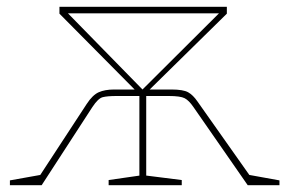

<svg xmlns="http://www.w3.org/2000/svg" viewBox="-20 -542 857 562"><path d="M9 0V-14L104 -31L94 -24L234 -238Q251 -264 269 -272Q287 -280 314 -280H382L380 -274L154 -502V-522H644V-502L412 -274L410 -280H482Q516 -280 530.5 -272Q545 -264 558 -245L714 -24L704 -31L798 -14V0H705L546 -229Q533 -248 520.5 -254.5Q508 -261 474 -261H401L408 -268V-21L401 -29L512 -15V0H298V-15L395 -29L388 -21V-268L395 -261H321Q294 -261 280.5 -257.5Q267 -254 250 -228L102 0ZM389 -272 626 -508 629 -503H170L174 -508L405 -272Z"/></svg>

Font: Bitter Thin
Style: Regular
Weight: 100
Designer: Sol Matas, and Bitter project Authors
Foundry: Sol Matas
Version: Version 2.002